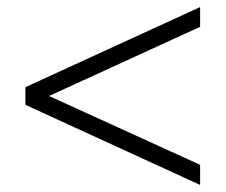

<svg xmlns="http://www.w3.org/2000/svg" viewBox="-20 -559 640 544"><path d="M547 -35V-92L119 -287L547 -483V-539L52 -312V-262Z"/></svg>

Font: Poppy and Pepper Light
Style: Regular
Weight: 300
Designer: Thy Ha
Foundry: Thy Ha
Version: Version 0.001;Glyphs 3.2 (3227)